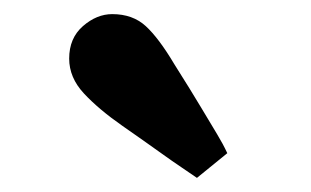

<svg xmlns="http://www.w3.org/2000/svg" viewBox="-20 -804 440 272"><path d="M302 -587 259 -552Q249 -559 237 -567Q225 -575 205.5 -589Q186 -603 153 -626Q120 -649 99 -671.5Q78 -694 78 -721Q78 -750 97.5 -767Q117 -784 139 -784Q168 -784 186.5 -767Q205 -750 227 -713Q251 -675 265 -651.5Q279 -628 287.5 -614Q296 -600 302 -587Z"/></svg>

Font: Source Serif Pro Black
Style: Regular
Weight: 900
Designer: Frank Grießhammer
Foundry: Adobe Systems Incorporated
Version: Version 3.001;hotconv 1.0.111;makeotfexe 2.5.65597